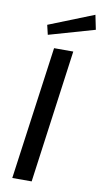

<svg xmlns="http://www.w3.org/2000/svg" viewBox="-106 -1035 578 1083"><g transform="rotate(10 183.0 -494.0)"><path d="M158 0 262 -762H152L47 0ZM91 -885 104 -830 366 -905 349 -988Z"/></g></svg>

Font: Cheyenne Sans Medium
Style: Italic
Weight: 500
Italic angle: -8.13011°
Designer: The Public Sans project authors (U.S. Web Design System), Libre Franklin designed by Pablo Impallari and Rodrigo Fuenzal
Foundry: The Cheyenne Sans Project Authors
Version: Version 2.007